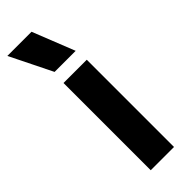

<svg xmlns="http://www.w3.org/2000/svg" viewBox="-260 -728 747 747"><g transform="rotate(-45 114.0 -354.5)"><path d="M-20 -709H113L182 -535H66ZM60 -480H188V0H60Z"/></g></svg>

Font: Prompt Medium
Style: Regular
Weight: 500
Designer: Katatrad Team
Foundry: CadsonDemak
Version: Version 1.001